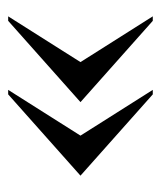

<svg xmlns="http://www.w3.org/2000/svg" viewBox="18 -482 394 470"><g transform="rotate(90 215.0 -247.0)"><path d="M20 -70 132 -247 20 -424H31L230 -247L31 -70ZM200 -70 312 -247 200 -424H211L410 -247L211 -70Z"/></g></svg>

Font: Spectral SC
Style: Regular
Weight: 400
Designer: Jean-Baptiste Levee
Foundry: Production Type
Version: Version 2.001